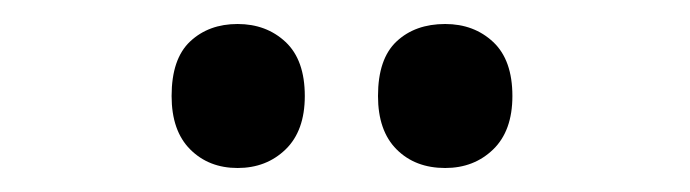

<svg xmlns="http://www.w3.org/2000/svg" viewBox="-20 -809 575 160"><path d="M123 -729Q123 -760 138.5 -774.5Q154 -789 178 -789Q202 -789 218 -774Q234 -759 234 -729Q234 -700 218 -684.5Q202 -669 178 -669Q154 -669 138.5 -684.5Q123 -700 123 -729ZM295 -729Q295 -760 310.5 -774.5Q326 -789 351 -789Q375 -789 391 -774Q407 -759 407 -729Q407 -700 391 -684.5Q375 -669 351 -669Q326 -669 310.5 -684.5Q295 -700 295 -729Z"/></svg>

Font: Noto Sans Tamil UI Condensed SemiBold
Style: Regular
Weight: 600
Width: 3
Designer: Jelle Bosma - Monotype Design Team
Foundry: Monotype Imaging Inc.
Version: Version 2.004; ttfautohint (v1.8.4.7-5d5b)